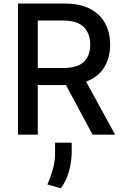

<svg xmlns="http://www.w3.org/2000/svg" viewBox="-20 -747 685 1065"><path d="M79.9 0V-727.3H339.1Q423.7 -727.3 479.4 -698.2Q535.2 -669 563 -617.7Q590.9 -566.4 590.9 -499.3Q590.9 -426.1 557.7 -372.7Q524.5 -319.2 457.4 -294.4L618.6 0H493.6L345.9 -275.2Q342.3 -275.2 338.8 -275.2H189.6V0ZM189.6 -369.7H328.8Q409.1 -369.7 444.8 -403.8Q480.5 -437.9 480.5 -499.3Q480.5 -561.1 444.6 -597.1Q408.7 -633.2 327.4 -633.2H189.6ZM377.8 44.4V98.7Q377.5 149.5 362.6 203.3Q347.7 257.1 317.1 297.6L242.9 275.9Q260.7 236.2 273.1 191.9Q285.5 147.7 285.5 102.6V44.4Z"/></svg>

Font: Inter UI Medium
Style: Regular
Weight: 500
Designer: Rasmus Andersson
Foundry: rsms
Version: 3.2;8d6f07862